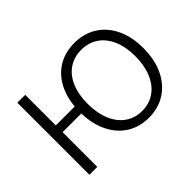

<svg xmlns="http://www.w3.org/2000/svg" viewBox="-133 -1040 1358 1358"><g transform="rotate(-45 546.0 -361.0)"><path d="M385 -347H198V0H119V-721H198V-415H387Q396 -514 437.5 -586Q479 -658 547 -696.5Q615 -735 703 -735Q797 -735 869.5 -690Q942 -645 982.5 -561Q1023 -477 1023 -364Q1023 -250 982.5 -164.5Q942 -79 869.5 -33Q797 13 703 13Q611 13 540 -31Q469 -75 428.5 -156.5Q388 -238 385 -347ZM942 -364Q942 -456 912.5 -524.5Q883 -593 829 -629.5Q775 -666 703 -666Q631 -666 577 -629.5Q523 -593 494 -524.5Q465 -456 465 -364Q465 -271 494 -201Q523 -131 577 -93Q631 -55 703 -55Q775 -55 829 -93Q883 -131 912.5 -201Q942 -271 942 -364Z"/></g></svg>

Font: Nebula Sans Book
Style: Regular
Weight: 400
Designer: Paul D. Hunt for Adobe (as Source Sans)
Foundry: Nebula Entertainment & Broadcasting LLC
Version: Version 1.010